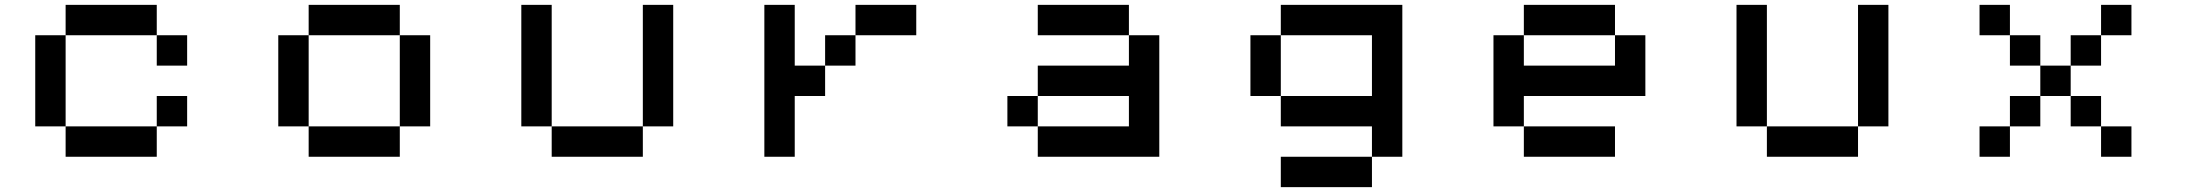

<svg xmlns="http://www.w3.org/2000/svg" viewBox="-20 -645 9040 790"><path d="M625 -250H750V-125H625ZM250 -125H625V0H250ZM125 -500H250V-125H125ZM250 -625H625V-500H250ZM625 -500H750V-375H625Z M1625 -500H1750V-125H1625ZM1250 -125H1625V0H1250ZM1125 -500H1250V-125H1125ZM1250 -625H1625V-500H1250Z M2625 -625H2750V-125H2625ZM2250 -125H2625V0H2250ZM2125 -625H2250V-125H2125Z M3500 -625H3750V-500H3500ZM3375 -500H3500V-375H3375ZM3125 -625H3250V-375H3375V-250H3250V0H3125Z M4125 -250H4250V-125H4125ZM4625 -500H4750V0H4250V-125H4625V-250H4250V-375H4625ZM4250 -625H4625V-500H4250Z M5250 0H5625V125H5250ZM5250 -625H5750V0H5625V-125H5250V-250H5625V-500H5250ZM5125 -500H5250V-250H5125Z M6250 -125H6625V0H6250ZM6125 -500H6250V-375H6625V-500H6750V-250H6250V-125H6125ZM6250 -625H6625V-500H6250Z M7625 -625H7750V-125H7625ZM7250 -125H7625V0H7250ZM7125 -625H7250V-125H7125Z M8125 -125H8250V0H8125ZM8250 -250H8375V-125H8250ZM8375 -375H8500V-250H8375ZM8500 -500H8625V-375H8500ZM8625 -625H8750V-500H8625ZM8625 -125H8750V0H8625ZM8500 -250H8625V-125H8500ZM8250 -500H8375V-375H8250ZM8125 -625H8250V-500H8125Z"/></svg>

Font: Pixel Operator Mono 8
Style: Regular
Weight: 400
Monospace: yes
Designer: Jayvee Enaguas (HarvettFox96)
Foundry: The Grandoplex Project
Version: Version 1.5.0 (October 25, 2015)